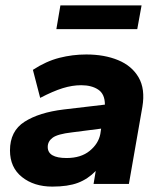

<svg xmlns="http://www.w3.org/2000/svg" viewBox="-20 -682 600 712"><path d="M174 10Q106 10 61.5 -25.5Q17 -61 17 -124Q17 -196 71 -230.5Q125 -265 216 -276L369 -294Q369 -333 344.5 -349.5Q320 -366 281 -366Q248 -366 212.5 -355Q177 -344 129 -319L102 -423Q151 -455 200 -467.5Q249 -480 300 -480Q367 -480 418 -459Q469 -438 494 -395Q519 -352 508 -286L458 0H327L335 -48Q306 -18 269 -4Q232 10 174 10ZM227 -96Q280 -96 312.5 -122.5Q345 -149 352 -185L355 -205L246 -191Q194 -185 175.5 -171.5Q157 -158 157 -137Q157 -96 227 -96ZM189 -574 204 -662H505L489 -574Z"/></svg>

Font: Gantari
Style: Bold Italic
Weight: 700
Italic angle: -10°
Designer: Anugrah Pasau
Foundry: Lafontype
Version: Version 1.000; ttfautohint (v1.8.4.7-5d5b)